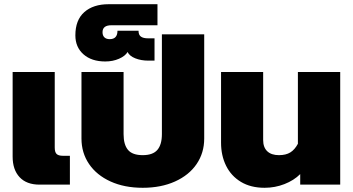

<svg xmlns="http://www.w3.org/2000/svg" viewBox="-20 -877 1676 912"><path d="M40 -133V-535H240V-176Q240 -154 249 -145.5Q258 -137 279 -137H312V0H168Q106 0 73 -35.5Q40 -71 40 -133Z M367 -219V-535H567V-240Q567 -190 588 -165Q609 -140 658 -140Q706 -140 727.5 -165Q749 -190 749 -240V-714H950V-219Q950 -151 914 -98Q878 -45 811.5 -15Q745 15 658 15Q571 15 505 -15Q439 -45 403 -98Q367 -151 367 -219Z M338 -709Q338 -782 380.5 -819.5Q423 -857 496 -857H728V-757H509Q467 -757 467 -724Q467 -708 476 -699.5Q485 -691 501 -691Q538 -691 538 -731H638Q638 -711 649.5 -703Q661 -695 682 -695H714V-589H685Q650 -589 622.5 -600Q595 -611 586 -630Q575 -611 545.5 -598Q516 -585 480 -585Q415 -585 376.5 -619Q338 -653 338 -709Z M1030 -199V-535H1230V-212Q1230 -177 1249.5 -158.5Q1269 -140 1305 -140Q1338 -140 1359 -153Q1380 -166 1395 -194V-535H1596V0H1406V-50Q1376 -20 1331 -2.5Q1286 15 1237 15Q1171 15 1124.5 -13Q1078 -41 1054 -89.5Q1030 -138 1030 -199Z"/></svg>

Font: Prompt ExtraBold
Style: Regular
Weight: 800
Designer: Katatrad Team
Foundry: CadsonDemak
Version: Version 1.001